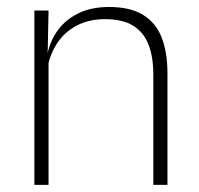

<svg xmlns="http://www.w3.org/2000/svg" viewBox="-20 -516 556 536"><path d="M447.5 0H408V-308Q408 -356 395 -390.5Q382 -425 352.5 -443.8Q323 -462.5 273.5 -462.5Q228 -462.5 194 -444.5Q160 -426.5 139.5 -395.2Q119 -364 112 -324L101 -356H111Q116.5 -394 137.5 -426Q158.5 -458 195.5 -477.2Q232.5 -496.5 284.5 -496.5Q344 -496.5 379.8 -474.2Q415.5 -452 431.5 -410.8Q447.5 -369.5 447.5 -311.5ZM115.5 0H76V-486.5H115.5L113 -362.5L115.5 -361Z"/></svg>

Font: Anek Kannada Medium ExtraLight
Style: Regular
Weight: 250
Version: Version 1.003